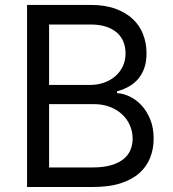

<svg xmlns="http://www.w3.org/2000/svg" viewBox="-20 -747 691 767"><path d="M88.1 -727.3H342.3Q399.5 -727.3 441.4 -712Q483.3 -696.7 510.8 -670.6Q538.4 -644.5 551.8 -609.4Q565.3 -574.2 565.3 -534.1Q565.3 -498.9 555.8 -473.2Q546.2 -447.4 529.8 -429.3Q513.5 -411.2 492.2 -399.9Q470.9 -388.5 447.4 -382.1V-375Q472.7 -373.6 498.6 -361.2Q524.5 -348.7 545.6 -325.8Q566.8 -302.9 580.3 -269.7Q593.8 -236.5 593.8 -193.2Q593.8 -152.3 579.9 -117Q566.1 -81.7 536.8 -55.6Q507.5 -29.5 461.5 -14.7Q415.5 0 350.9 0H88.1ZM350.9 -78.1Q394.2 -78.1 424.4 -87.2Q454.5 -96.2 473.5 -111.7Q492.5 -127.1 501.2 -148.3Q509.9 -169.4 509.9 -193.2Q509.9 -220.9 499.1 -245.9Q488.3 -271 468.2 -289.8Q448.2 -308.6 419.6 -319.8Q391 -331 355.1 -331H176.1V-78.1ZM339.5 -407.7Q369.3 -407.7 395.2 -416.7Q421.2 -425.8 440.3 -442.3Q459.5 -458.8 470.5 -482.1Q481.5 -505.3 481.5 -534.1Q481.5 -558.2 473.4 -579.2Q465.2 -600.1 448.2 -615.6Q431.1 -631 404.8 -640.1Q378.6 -649.1 342.3 -649.1H176.1V-407.7Z"/></svg>

Font: Fast_Sans
Style: Regular
Weight: 400
Designer: Rasmus Andersson
Foundry: rsms
Version: Version 3.018;git-588b23468